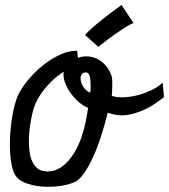

<svg xmlns="http://www.w3.org/2000/svg" viewBox="-20 -716 677 769"><path d="M158.2 -30.3Q162.1 -29.3 169.9 -29.3Q199.2 -29.3 222.7 -44.9Q246.1 -60.5 263.7 -84Q281.2 -107.4 293.5 -134.3Q305.7 -161.1 311.5 -183.6Q316.4 -196.3 322.3 -224.1Q328.1 -252 333 -284.2Q316.4 -290 299.3 -304.2Q282.2 -318.4 267.6 -336.9Q252.9 -355.5 243.7 -377Q234.4 -398.4 234.4 -418Q234.4 -424.8 235.4 -428.7Q212.9 -415 192.9 -396.5Q172.9 -377.9 156.2 -356.9Q139.6 -335.9 127.9 -313Q116.2 -290 111.3 -268.6Q105.5 -246.1 100.6 -214.4Q95.7 -182.6 95.7 -149.4Q95.7 -127 98.6 -106.4Q101.6 -85.9 108.9 -69.8Q116.2 -53.7 128.4 -43Q140.6 -32.2 158.2 -30.3ZM323.2 -425.8Q312.5 -425.8 307.6 -418.9Q302.7 -412.1 302.7 -402.3Q302.7 -385.7 313.5 -368.7Q324.2 -351.6 341.8 -344.7Q342.8 -353.5 342.8 -361.3Q342.8 -369.1 342.8 -377Q342.8 -399.4 338.9 -412.6Q335 -425.8 324.2 -425.8ZM636.7 -327.1Q589.8 -289.1 545.9 -271.5Q502 -253.9 468.8 -253.9Q443.4 -253.9 411.1 -264.6Q400.4 -218.8 385.3 -171.9Q370.1 -125 352.1 -85.4Q334 -45.9 314 -18.6Q293.9 8.8 273.4 15.6Q251 24.4 224.6 28.3Q198.2 32.2 171.9 32.2Q127.9 32.2 89.4 19.5Q50.8 6.8 37.1 -21.5Q29.3 -38.1 24.4 -69.3Q19.5 -100.6 19.5 -137.7Q19.5 -167 22.5 -198.7Q25.4 -230.5 30.8 -259.8Q36.1 -289.1 44.4 -314Q52.7 -338.9 63.5 -355.5Q80.1 -382.8 105.5 -410.6Q130.9 -438.5 160.6 -460.9Q190.4 -483.4 222.7 -498Q254.9 -512.7 286.1 -512.7H289.1L292 -484.4Q307.6 -490.2 325.2 -490.2Q361.3 -490.2 389.2 -467.3Q417 -444.3 427.7 -409.2Q429.7 -401.4 429.7 -382.8Q429.7 -369.1 429.2 -354.5Q428.7 -339.8 427.7 -332Q432.6 -330.1 438.5 -329.1Q448.2 -326.2 468.8 -326.2Q481.4 -326.2 500.5 -328.6Q519.5 -331.1 541.5 -337.4Q563.5 -343.8 586.9 -355Q610.4 -366.2 631.8 -384.8ZM320.3 -576.2Q331.1 -587.9 350.6 -605.5Q367.2 -620.1 395.5 -642.6Q423.8 -665 466.8 -696.3L514.6 -624Q501 -618.2 481.4 -606.4Q464.8 -595.7 438 -577.1Q411.1 -558.6 374 -528.3Z"/></svg>

Font: Miniver
Style: Regular
Weight: 400
Designer: Dathan Boardman
Foundry: Open Window
Version: Version 1.000